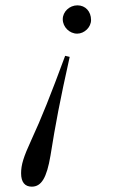

<svg xmlns="http://www.w3.org/2000/svg" viewBox="-20 -494 429 719"><path d="M224 -285C170 -139 135 -51 97 31C68 94 59 123 59 155C59 188 73 205 99 205C135 205 155 172 169 89C188 -30 204 -115 241 -281ZM321 -419C321 -451 300 -474 270 -474C240 -474 215 -450 215 -422C215 -393 240 -368 269 -368C296 -368 321 -392 321 -419Z"/></svg>

Font: XITS
Style: Italic
Weight: 400
Italic angle: -16.33°
Designer: MicroPress Inc., with final additions and corrections provided by Coen Hoffman, Elsevier (retired)
Version: Version 1.302